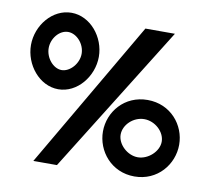

<svg xmlns="http://www.w3.org/2000/svg" viewBox="-71 -670 836 769"><g transform="rotate(10 347.0 -285.5)"><path d="M22 -436C22 -356 83 -280 160 -280C237 -280 298 -356 298 -436C298 -516 237 -591 160 -591C83 -591 22 -516 22 -436ZM94 -436C94 -476 125 -513 160 -513C195 -513 228 -476 228 -436C228 -396 194 -358 160 -358C126 -358 94 -396 94 -436ZM112 20H208L582 -580H462ZM366 -145C366 -65 427 11 521 11C615 11 676 -65 676 -145C676 -225 615 -300 521 -300C427 -300 366 -225 366 -145ZM438 -145C438 -185 477 -222 521 -222C565 -222 605 -185 605 -145C605 -105 563 -67 521 -67C479 -67 438 -105 438 -145Z"/></g></svg>

Font: Charger Pro
Style: ExBdSuExt
Weight: 400
Designer: Jasper
Foundry: Cannot Into Space Fonts
Version: Version 1.09